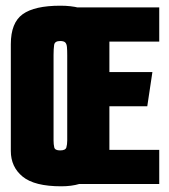

<svg xmlns="http://www.w3.org/2000/svg" viewBox="-20 -646 592 674"><path d="M195 8Q101 8 59.5 -26Q18 -60 18 -116V-491Q18 -566 59.5 -596Q101 -626 192 -626Q267 -626 306.5 -596Q346 -566 346 -490V-116Q346 -60 307 -26Q268 8 195 8ZM191 -118Q210 -118 213 -128.5Q216 -139 216 -153V-452Q216 -470 215 -481Q214 -492 209 -497Q204 -502 191 -502Q172 -502 170 -488Q168 -474 168 -453V-153Q168 -139 170.5 -128.5Q173 -118 191 -118ZM220 0V-620H539V-500H364V-393H515L497 -273H364V-120H539V0Z"/></svg>

Font: Smooch Sans Thin Black
Style: Regular
Weight: 900
Version: Version 1.010